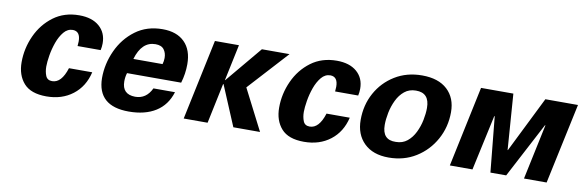

<svg xmlns="http://www.w3.org/2000/svg" viewBox="-43 -843 3587 1183"><g transform="rotate(10 1750.5 -251.5)"><path d="M545.9 -326.2H401.4Q403.3 -341.8 403.3 -355.5Q403.3 -418 356.4 -418.9Q323.2 -418.9 299.8 -390.6Q276.4 -362.3 261.7 -321.3Q247.1 -280.3 240.2 -238.3Q233.4 -196.3 233.4 -168.9Q233.4 -136.7 243.7 -111.3Q253.9 -85.9 284.2 -85.9Q342.8 -85.9 373 -182.6H518.6Q497.1 -90.8 429.7 -39.1Q362.3 12.7 265.6 12.7Q168 12.7 123.5 -37.6Q79.1 -87.9 79.1 -168.9Q79.1 -254.9 115.2 -334.5Q151.4 -414.1 218.8 -464.4Q286.1 -514.6 379.9 -514.6Q460 -514.6 505.4 -475.1Q550.8 -435.5 550.8 -369.1Q550.8 -347.7 545.9 -326.2Z M936.5 -307.6Q942.4 -327.1 942.4 -346.7Q942.4 -377.9 926.3 -399.4Q910.2 -420.9 873 -420.9Q787.1 -420.9 753.9 -307.6ZM1069.3 -214.8H730.5Q722.7 -189.5 722.7 -162.1Q722.7 -81.1 804.7 -80.1Q874 -80.1 907.2 -150.4H1042Q1016.6 -67.4 949.7 -25.4Q882.8 16.6 781.2 16.6Q585.9 16.6 584 -158.2Q584 -247.1 622.1 -330.6Q660.2 -414.1 731 -466.8Q801.8 -519.5 900.4 -519.5Q989.3 -519.5 1038.1 -470.7Q1086.9 -421.9 1086.9 -333Q1086.9 -273.4 1069.3 -214.8Z M1379.9 -503.9 1332 -277.3H1334L1523.4 -503.9H1696.3L1469.7 -255.9L1600.6 0H1433.6L1328.1 -251H1325.2L1272.5 0H1123L1229.5 -503.9Z M2157.2 -326.2H2012.7Q2014.6 -341.8 2014.6 -355.5Q2014.6 -418 1967.8 -418.9Q1934.6 -418.9 1911.1 -390.6Q1887.7 -362.3 1873 -321.3Q1858.4 -280.3 1851.6 -238.3Q1844.7 -196.3 1844.7 -168.9Q1844.7 -136.7 1855 -111.3Q1865.2 -85.9 1895.5 -85.9Q1954.1 -85.9 1984.4 -182.6H2129.9Q2108.4 -90.8 2041 -39.1Q1973.6 12.7 1877 12.7Q1779.3 12.7 1734.9 -37.6Q1690.4 -87.9 1690.4 -168.9Q1690.4 -254.9 1726.6 -334.5Q1762.7 -414.1 1830.1 -464.4Q1897.5 -514.6 1991.2 -514.6Q2071.3 -514.6 2116.7 -475.1Q2162.1 -435.5 2162.1 -369.1Q2162.1 -347.7 2157.2 -326.2Z M2349.6 -176.8Q2349.6 -82 2434.6 -85Q2476.6 -85 2505.9 -108.9Q2535.2 -132.8 2553.2 -169.9Q2571.3 -207 2579.6 -248Q2587.9 -289.1 2587.9 -324.2Q2587.9 -418.9 2502.9 -418Q2460.9 -418 2431.6 -394Q2402.3 -370.1 2384.3 -332.5Q2366.2 -294.9 2357.9 -253.4Q2349.6 -211.9 2349.6 -176.8ZM2524.4 -516.6Q2627 -516.6 2682.6 -464.8Q2738.3 -413.1 2738.3 -324.2Q2738.3 -231.4 2695.3 -153.3Q2652.3 -75.2 2577.6 -28.8Q2502.9 17.6 2407.2 17.6Q2308.6 17.6 2253.4 -36.6Q2198.2 -90.8 2198.2 -181.6Q2198.2 -274.4 2239.7 -350.1Q2281.2 -425.8 2355 -471.2Q2428.7 -516.6 2524.4 -516.6Z M3322.3 -345.7 3140.6 0H3042L3007.8 -346.7H3004.9L2929.7 0H2788.1L2894.5 -503.9H3096.7L3122.1 -155.3H3124L3296.9 -503.9H3501L3393.6 0H3252L3325.2 -345.7Z"/></g></svg>

Font: FreeUniversal
Style: BoldItalic
Weight: 700
Italic angle: -11°
Version: Version 1.001 March 22, 2017